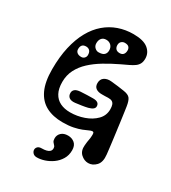

<svg xmlns="http://www.w3.org/2000/svg" viewBox="-228 -826 1063 1194"><g transform="rotate(30 303.5 -229.5)"><path d="M261 -16Q192 -16 142.8 -42Q93.5 -68 67.2 -124Q41 -180 41 -270Q41 -359 57.2 -430Q73.5 -501 103 -554Q132.5 -607 173.5 -642Q214.5 -677 264.5 -694.5Q314.5 -712 371 -712Q443 -712 476.5 -684.8Q510 -657.5 510 -616Q510 -593.5 502.2 -578.8Q494.5 -564 479.5 -553.2Q464.5 -542.5 443 -532.2Q421.5 -522 394 -509Q340.5 -483.5 293.5 -455.2Q246.5 -427 211 -394Q175.5 -361 155.2 -321.2Q135 -281.5 135 -233Q135 -185 151.8 -154Q168.5 -123 199 -108Q229.5 -93 271 -93Q321.5 -93 369.2 -109.8Q417 -126.5 448 -158Q479 -189.5 479 -234Q479 -254 474.5 -266.5Q470 -279 459.5 -284.8Q449 -290.5 431 -290Q420 -289.5 409.8 -289.2Q399.5 -289 388 -289Q360.5 -288.5 344.2 -300Q328 -311.5 328 -336Q328 -364.5 348 -377.8Q368 -391 398 -388Q422 -386 447.8 -382.5Q473.5 -379 493 -376Q527 -371 539.5 -355.5Q552 -340 558 -301Q560 -288 562.8 -268Q565.5 -248 569 -223.5Q570 -215.5 571.2 -207.2Q572.5 -199 573.5 -190.5Q574 -185.5 574.8 -180.2Q575.5 -175 576.2 -169.8Q577 -164.5 577.5 -159Q578.5 -151 579.8 -142.8Q581 -134.5 582 -126Q583 -118 584 -110.5Q585 -103 586 -95.5Q587 -87.5 588 -79.5Q589 -71.5 590 -64Q593 -38.5 595.8 -17Q598.5 4.5 600 20Q606 73 581.5 98.5Q557 124 526 124Q497 124 473 101.8Q449 79.5 453 38Q455.5 10 458.5 -3.5Q461.5 -17 462 -34Q463 -46 461.2 -53.5Q459.5 -61 451 -61Q443 -61 429 -54.2Q415 -47.5 392.5 -38.5Q370 -29.5 337.8 -22.8Q305.5 -16 261 -16ZM354 -566Q371.5 -566 380.2 -576.5Q389 -587 389 -605Q389 -620 380.2 -629Q371.5 -638 351 -638Q337.5 -638 327.2 -628.8Q317 -619.5 317 -603Q317 -586.5 326.2 -576.2Q335.5 -566 354 -566ZM237 -505Q265.5 -505 277.8 -516.5Q290 -528 290 -548Q290 -570 276.5 -583.5Q263 -597 242 -597Q220.5 -597 209.2 -583.5Q198 -570 198 -548Q198 -528.5 210.5 -516.8Q223 -505 237 -505ZM159 -426Q172.5 -426 181.2 -435.2Q190 -444.5 190 -457Q190 -478 180 -488Q170 -498 154 -498Q135.5 -498 126.8 -488Q118 -478 118 -459Q118 -444 128.8 -435Q139.5 -426 159 -426ZM355 -174Q336.5 -169.5 313 -166Q289.5 -162.5 269 -160Q241.5 -157 227.2 -167.5Q213 -178 213 -199Q213 -215 224.8 -225Q236.5 -235 264 -237Q286.5 -238.5 310 -239.2Q333.5 -240 353 -240Q375 -240 386 -232Q397 -224 397 -208Q397 -196 386.5 -187.8Q376 -179.5 355 -174ZM283 -668Q284.5 -665 286 -662.5Q287.5 -660 289 -657Q295 -646.5 288.8 -637Q282.5 -627.5 271 -623Q258.5 -617 245 -618.8Q231.5 -620.5 227 -633Q225.5 -637 224.5 -640.2Q223.5 -643.5 222 -647Q218.5 -657.5 224.5 -666.8Q230.5 -676 241 -681Q251.5 -685.5 263.5 -683.2Q275.5 -681 283 -668ZM180 -568 130 -523Q119.5 -532.5 115 -540.2Q110.5 -548 112.5 -556Q114.5 -564 124 -574Q142 -590.5 154 -587.2Q166 -584 180 -568ZM232 189Q250 189 264.2 185.5Q278.5 182 286.8 174Q295 166 295 152Q295 141 288.5 134.5Q282 128 275.5 119.5Q269 111 269 94Q269 70.5 286.2 54.2Q303.5 38 334 38Q362 38 381.5 54.5Q401 71 401 105Q401 141.5 384.2 169.2Q367.5 197 341.2 215.8Q315 234.5 285.5 244Q256 253.5 230 253Q213 252.5 203.5 242Q194 231.5 194 219Q194 207.5 203 198.2Q212 189 232 189Z"/></g></svg>

Font: Kablammo
Style: Regular
Weight: 400
Designer: Travis Kochel, Lizy Gershenzon, Daria Petrova, Ethan Cohen
Foundry: Vectro Type Foundry
Version: Version 1.002